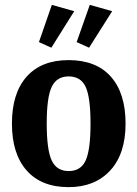

<svg xmlns="http://www.w3.org/2000/svg" viewBox="-20 -758 565 789"><path d="M191 -562 140 -585 193 -738 285 -712ZM346 -562 295 -585 349 -738 441 -712ZM262 11Q150 11 89.5 -57.5Q29 -126 29 -250Q29 -375 89.5 -443Q150 -511 262 -511Q375 -511 435.5 -443Q496 -375 496 -250Q496 -126 433 -57.5Q370 11 262 11ZM262 -55Q312 -55 332 -98.5Q352 -142 352 -250Q352 -358 332 -401Q312 -444 262 -444Q213 -444 192.5 -401Q172 -358 172 -251Q172 -142 192.5 -98.5Q213 -55 262 -55Z"/></svg>

Font: Arsenal SC
Style: Bold
Weight: 700
Designer: Andrij Shevchenko
Foundry: Stairsfor
Version: Version 2.001; ttfautohint (v1.8.4.7-5d5b)